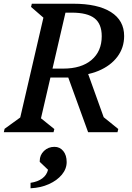

<svg xmlns="http://www.w3.org/2000/svg" viewBox="-46 -710 709 1031"><path d="M-25.5 0 -21.4 -18.3 98.2 -104.9 53.4 -39 195.4 -651 222.8 -584.2 120.7 -672.9 124.9 -690H316.7L165.7 -39L138.2 -103.6L245.7 -17.1L241.5 0ZM427.2 0 309.2 -324.9 417.8 -339.3 534.3 -15.2 475.7 -108.9 589.1 -17.3 584.8 0ZM190.8 -293.7V-341.6H293.4Q390.9 -341.6 445.6 -388.1Q500.3 -434.7 500.3 -515.6Q500.3 -581.5 461.7 -611.8Q423 -642.1 339.8 -642.1H244.4V-690H347.2Q478.9 -690 549.8 -645.1Q620.6 -600.2 620.6 -516.6Q620.6 -453.6 584.2 -405.1Q547.7 -356.7 482.9 -329.6Q418 -302.6 332.3 -302.6V-293.7ZM118.1 301V271.7Q157.1 265.9 181.1 247.9Q205.1 230 211.9 201.5L167.4 159.1V153.9Q167.4 122.5 190.2 100.5Q213 78.5 246.5 78.5Q275.5 78.5 293.8 101Q312 123.5 312 160.1Q312 196.8 286.3 227.8Q260.6 258.9 216.6 278.7Q172.7 298.5 118.1 301Z"/></svg>

Font: Platypi Light
Style: Italic
Weight: 300
Italic angle: -13°
Designer: David Sargent
Foundry: Bolt Cutter Type
Version: Version 1.200